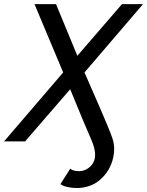

<svg xmlns="http://www.w3.org/2000/svg" viewBox="-35 -696 724 945"><path d="M343.8 229.5Q319.8 229.5 296.6 224.4Q273.4 219.2 262.7 210L310.5 134.3Q325.2 146.5 354 146.5Q381.3 146.5 403.3 128.9Q433.1 105.5 433.1 65.4Q433.1 32.7 412.1 -13.7Q381.8 -82 310.5 -256.8L88.4 0H-15.1L275.9 -339.4L134.8 -675.8H240.7L345.7 -421.4L565.4 -675.8H668.9L380.9 -339.4L457 -165Q503.9 -57.6 518.6 -14.2Q526.9 11.2 526.9 38.1Q526.9 57.6 522.5 78.1Q507.8 147.5 452.6 192.9Q432.1 210 403.1 219.7Q374 229.5 343.8 229.5Z"/></svg>

Font: Cadman
Style: Italic
Weight: 400
Italic angle: -12°
Designer: Paul James MIller
Foundry: High-Logic / Made with FontCreator
Version: Version 2.114;March 28, 2021;FontCreator 13.0.0.2683 64-bit